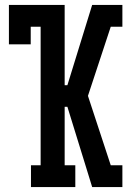

<svg xmlns="http://www.w3.org/2000/svg" viewBox="-20 -755 540 775"><path d="M435 0V-64V-65L427 -88H474V0ZM105 0V-88H144V-647H104V-576H16V-735H241V-411H252L352 -735H435V-671V-735H474V-647H427L335 -368L427 -88L435 -65V-64V0H352L332 -65L252 -324H241V-88H284V0Z"/></svg>

Font: Iosevka Slab Semibold
Style: Regular
Weight: 600
Monospace: yes
Designer: Belleve Invis
Foundry: Belleve Invis
Version: Version 11.1.1; ttfautohint (v1.8.3)